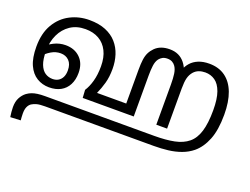

<svg xmlns="http://www.w3.org/2000/svg" viewBox="-129 -842 1876 1439"><g transform="rotate(20 809.5 -122.5)"><path d="M1320 -566Q1396 -566 1448.5 -528Q1501 -490 1528 -418.5Q1555 -347 1555 -244Q1555 -122 1524 -44.5Q1493 33 1440 77Q1402 108 1354 125.5Q1306 143 1251.5 149.5Q1197 156 1138 156H272Q230 156 207 162Q184 168 167 179Q151 190 142 210Q133 230 133 263Q133 278 134 291.5Q135 305 136 317L54 321Q51 303 49 281.5Q47 260 47 243Q47 199 63 168.5Q79 138 104 119Q122 106 141.5 98.5Q161 91 186.5 87.5Q212 84 245 84H1116Q1209 84 1275 70.5Q1341 57 1383.5 22Q1426 -13 1446 -78.5Q1466 -144 1466 -247Q1466 -338 1446.5 -392Q1427 -446 1392.5 -470Q1358 -494 1314 -494Q1287 -494 1264 -485.5Q1241 -477 1224 -458Q1204 -435 1196 -404Q1188 -373 1188 -319V0H1102V-321Q1102 -370 1097 -404.5Q1092 -439 1077 -461Q1067 -476 1051 -485Q1035 -494 1012 -494Q989 -494 973.5 -485.5Q958 -477 947 -463Q931 -441 926.5 -406.5Q922 -372 922 -328V0H836V-341Q836 -390 840.5 -423Q845 -456 857 -480Q869 -504 889 -524Q910 -545 939 -555.5Q968 -566 1005 -566Q1044 -566 1074 -552Q1104 -538 1126 -510.5Q1148 -483 1161 -443L1140 -450Q1151 -483 1174.5 -509.5Q1198 -536 1234.5 -551Q1271 -566 1320 -566ZM249 12Q196 12 152 -14.5Q108 -41 82.5 -97Q57 -153 57 -243Q57 -350 99.5 -422Q142 -494 212 -530Q282 -566 364 -566Q440 -566 494.5 -543.5Q549 -521 583.5 -481.5Q618 -442 634.5 -390.5Q651 -339 651 -280Q651 -216 637 -166Q623 -116 603 -72H869L867 0H515L511 -63Q534 -98 548.5 -149.5Q563 -201 563 -269Q563 -340 538 -390Q513 -440 467.5 -466Q422 -492 360 -492Q290 -492 240 -458.5Q190 -425 163 -367.5Q136 -310 136 -237Q136 -170 151.5 -130.5Q167 -91 193.5 -73.5Q220 -56 253 -56Q279 -56 298.5 -67.5Q318 -79 329 -101Q340 -123 340 -155Q340 -205 314 -231.5Q288 -258 247 -258Q207 -258 172 -237Q137 -216 108 -184L93 -248Q123 -283 167.5 -305.5Q212 -328 261 -328Q333 -328 377.5 -284Q422 -240 422 -165Q422 -110 401 -70Q380 -30 341.5 -9Q303 12 249 12Z"/></g></svg>

Font: hexutamil05
Style: Book
Weight: 400
Designer: Jelle Bosma - Monotype Design Team
Foundry: Monotype Imaging Inc.
Version: Version 2.003